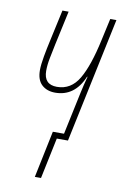

<svg xmlns="http://www.w3.org/2000/svg" viewBox="-81 -575 515 795"><g transform="rotate(10 176.5 -177.0)"><path d="M123 172H149L185 0H232L343 -526H317L297 -435Q273 -323 240 -267Q207 -211 148 -211Q93 -211 93 -269Q93 -294 99 -324Q105 -354 111 -383L142 -526H116L87 -393Q80 -362 73.5 -326Q67 -290 67 -267Q67 -226 88.5 -206Q110 -186 145 -186Q227 -186 264 -274H266Q261 -256 257 -239Q253 -222 249 -204L211 -25H164Z"/></g></svg>

Font: Noto Sans Display Condensed Thin
Style: Italic
Weight: 250
Width: 3
Italic angle: -12°
Designer: Monotype Design Team
Foundry: Monotype Imaging Inc.
Version: Version 1.900